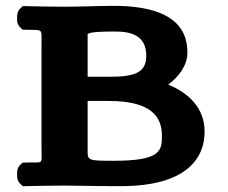

<svg xmlns="http://www.w3.org/2000/svg" viewBox="-20 -636 780 658"><path d="M373.9 -528C429.2 -528 481.2 -514.8 481.2 -445.3C481.2 -390 446.9 -373 359.1 -373H280.3V-513.4C280.3 -519.1 269.5 -528 373.9 -528ZM353.4 -290C496.2 -290 534.9 -237.3 534.9 -171.5C534.9 -119.8 532.3 -85 369.4 -85C285.7 -85 280.3 -85.8 280.3 -116.2V-290ZM68.8 -615 58.1 -615.3 50.5 -607.7C38.2 -596.4 39 -584.7 38.7 -576.5C38.4 -567.2 36.8 -553.5 50.5 -540.9L57.4 -534.5L67.1 -534.1C130.4 -531.6 122.2 -543.3 122.2 -476.9V-132.4C122.2 -67 132.3 -81.5 67.1 -78.9L57.4 -78.5L50.5 -72.1C37.8 -60.4 38.8 -48.1 38.7 -39.5C38.6 -30.5 37.3 -17.5 50.5 -5.3L58 2.2L68.7 2C117.9 1 147.8 0 203.8 0C251.8 0 291.3 2 393.3 2C624 2 681.2 -97.3 681.2 -184.9C681.2 -264.9 627.8 -317 556.3 -346C591.5 -371.8 622.2 -410.8 622.2 -455.9C622.2 -524.3 590 -616 368.2 -616C327 -616 250.7 -613 202.7 -613C147.2 -613 107.5 -614 68.8 -615Z"/></svg>

Font: Linux Libertine Mono O 
Style: Mono Bold
Weight: 400
Designer: Philipp H. Poll
Foundry: Philipp H. Poll
Version: Version 5.1.7